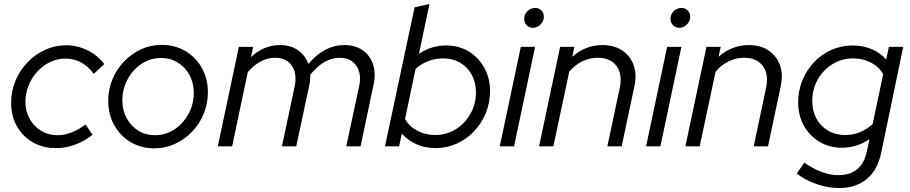

<svg xmlns="http://www.w3.org/2000/svg" viewBox="-20 -737 4581 967"><path d="M260 9Q196 9 145 -20.5Q94 -50 65 -101.5Q36 -153 36 -219Q36 -278 58 -330.5Q80 -383 118.5 -423Q157 -463 207 -486Q257 -509 314 -509Q370 -509 422 -483Q474 -457 505 -414L452 -365Q425 -403 388.5 -422.5Q352 -442 309 -442Q269 -442 232.5 -424.5Q196 -407 168 -376.5Q140 -346 124 -306.5Q108 -267 108 -222Q108 -176 129.5 -138Q151 -100 187.5 -78Q224 -56 269 -56Q305 -56 340.5 -70Q376 -84 411 -110L446 -58Q360 9 260 9Z M758 10Q691 10 638.5 -21Q586 -52 555.5 -106.5Q525 -161 525 -229Q525 -286 546 -337Q567 -388 604.5 -427.2Q642 -466.4 690.5 -488.7Q739 -511 794 -511Q861 -511 913.5 -480Q966 -449 996.5 -395Q1027 -341 1027 -272Q1027 -215.2 1006 -163.9Q985 -112.6 947.5 -73.7Q910 -34.8 861.5 -12.4Q813 10 758 10ZM761 -56Q801 -56 836 -72.5Q871 -89 897.9 -118.7Q924.8 -148.4 940.4 -186.9Q956 -225.5 956 -268Q956 -319.1 934.6 -358.9Q913.2 -398.6 875.6 -421.8Q838 -445 791.3 -445Q751 -445 716 -428.5Q681 -412 654.1 -382.3Q627.2 -352.6 611.6 -314.1Q596 -275.5 596 -233Q596 -182.7 617.5 -142.3Q639 -102 676.5 -79Q714.1 -56 761 -56Z M1077 0 1183 -501H1255L1244 -449Q1308 -510 1390 -510Q1443 -510 1480 -484.5Q1517 -459 1533 -415Q1574 -463 1619 -486.5Q1664 -510 1714 -510Q1769 -510 1806.5 -484Q1844 -458 1859 -412.5Q1874 -367 1861 -309L1796 0H1724L1789 -304Q1802 -366 1774.5 -406Q1747 -446 1690 -446Q1612 -446 1543 -361Q1543 -349 1542 -336Q1541 -323 1538 -309L1472 0H1400L1463 -297Q1478 -363 1451 -404.5Q1424 -446 1365 -446Q1328 -446 1293 -427.5Q1258 -409 1228 -374L1149 0Z M2173 9Q2122 9 2078.5 -10Q2035 -29 2004 -64L1990 0H1919L2068 -700L2143 -717L2090 -466Q2152 -508 2227 -508Q2291 -508 2340.5 -478Q2390 -448 2419 -396Q2448 -344 2448 -278Q2448 -219 2426.5 -167Q2405 -115 2367.5 -75.5Q2330 -36 2280 -13.5Q2230 9 2173 9ZM2171 -57Q2229 -57 2275.5 -86Q2322 -115 2349.5 -164Q2377 -213 2377 -272Q2377 -322 2356 -360.5Q2335 -399 2297.5 -421Q2260 -443 2212 -443Q2173 -443 2137.5 -429.5Q2102 -416 2073 -390L2020 -138Q2040 -101 2081 -79Q2122 -57 2171 -57Z M2497 0 2603 -501H2675L2569 0ZM2664 -597Q2645 -597 2632.5 -610Q2620 -623 2620 -642Q2620 -657 2627.5 -669.5Q2635 -682 2648 -689.5Q2661 -697 2675 -697Q2694 -697 2706.5 -684.5Q2719 -672 2719 -653Q2719 -638 2711.5 -625.5Q2704 -613 2691.5 -605Q2679 -597 2664 -597Z M2695 0 2801 -501H2873L2862 -451Q2929 -510 3014 -510Q3073 -510 3113.5 -483Q3154 -456 3171 -409Q3188 -362 3175 -302L3111 0H3039L3101 -293Q3116 -362 3085.5 -404Q3055 -446 2990 -446Q2949 -446 2912.5 -428Q2876 -410 2847 -376L2767 0Z M3234 0 3340 -501H3412L3306 0ZM3401 -597Q3382 -597 3369.5 -610Q3357 -623 3357 -642Q3357 -657 3364.5 -669.5Q3372 -682 3385 -689.5Q3398 -697 3412 -697Q3431 -697 3443.5 -684.5Q3456 -672 3456 -653Q3456 -638 3448.5 -625.5Q3441 -613 3428.5 -605Q3416 -597 3401 -597Z M3432 0 3538 -501H3610L3599 -451Q3666 -510 3751 -510Q3810 -510 3850.5 -483Q3891 -456 3908 -409Q3925 -362 3912 -302L3848 0H3776L3838 -293Q3853 -362 3822.5 -404Q3792 -446 3727 -446Q3686 -446 3649.5 -428Q3613 -410 3584 -376L3504 0Z M4206 210Q4151 210 4093.5 190.5Q4036 171 3993 137L4031 82Q4075 113 4117.5 129Q4160 145 4203 145Q4320 145 4346 26L4359 -36Q4295 7 4220 7Q4157 7 4107 -23Q4057 -53 4028.5 -104.5Q4000 -156 4000 -222Q4000 -281 4021.5 -333Q4043 -385 4080.5 -424.5Q4118 -464 4168 -486Q4218 -508 4275 -508Q4325 -508 4369 -490Q4413 -472 4443 -437L4457 -501H4529L4418 33Q4400 119 4345.5 164.5Q4291 210 4206 210ZM4236 -57Q4315 -57 4375 -112L4428 -363Q4408 -400 4367 -421.5Q4326 -443 4277 -443Q4220 -443 4173 -414Q4126 -385 4098.5 -336.5Q4071 -288 4071 -228Q4071 -178 4092 -139.5Q4113 -101 4150.5 -79Q4188 -57 4236 -57Z"/></svg>

Font: Red Hat Display
Style: Italic
Weight: 300
Italic angle: -12°
Designer: Pentagram, MCKL
Foundry: Pentagram, MCKL
Version: Version 1.023